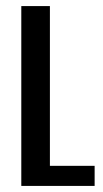

<svg xmlns="http://www.w3.org/2000/svg" viewBox="-20 -611 338 631"><path d="M50 0V-591H144V-66H291V0Z"/></svg>

Font: Alumni Sans Thin SemiBold
Style: Regular
Weight: 600
Version: Version 1.018